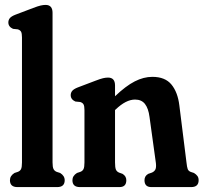

<svg xmlns="http://www.w3.org/2000/svg" viewBox="-20 -762 830 782"><path d="M194 -710V-100.5Q194 -81.5 198 -73.5Q202 -65.5 211 -62L225 -57.5Q243.5 -46 243.5 -28Q243.5 0 213 0H51Q20.5 0 20.5 -28Q20.5 -46 39 -57.5L52.5 -62Q62 -65.5 65.8 -73.5Q69.5 -81.5 69.5 -100.5V-609.5Q69.5 -626 65.8 -632.8Q62 -639.5 52.5 -642.5L33 -644.5Q14 -653 14 -670.5Q14 -680.5 20 -688Q26 -695.5 42.5 -702L115 -729.5Q134.5 -737 145.5 -739.5Q156.5 -742 165.5 -742Q194 -742 194 -710Z M448.5 -414V-370Q492.5 -412 528.8 -430.5Q565 -449 600.5 -449Q652.5 -449 678.2 -417.8Q704 -386.5 710.5 -332.5L739.5 -100.5Q741.5 -81.5 744.5 -73.5Q747.5 -65.5 756.5 -62L770 -57.5Q779 -52 784 -45.2Q789 -38.5 789 -28Q789 0 758.5 0H596.5Q568.5 0 568.5 -28Q568.5 -45.5 584 -54L598.5 -59Q608 -63 612.5 -71Q617 -79 615 -97.5L589 -285.5Q584.5 -320.5 570.5 -338.5Q556.5 -356.5 530 -356.5Q493 -356.5 451 -316L448.5 -314V-100.5Q448.5 -80 452 -71.5Q455.5 -63 465 -59L479 -54Q494.5 -44.5 494.5 -28Q494.5 0 466.5 0H305.5Q275 0 275 -28Q275 -46 293.5 -57.5L307 -62Q316.5 -65.5 320.2 -73.5Q324 -81.5 324 -100.5V-313.5Q324 -330 320.2 -336.8Q316.5 -343.5 307 -346.5L287 -348.5Q268 -357 268 -374.5Q268 -384.5 274.2 -392Q280.5 -399.5 297 -406L369.5 -433.5Q389 -441 399.8 -443.5Q410.5 -446 420 -446Q448.5 -446 448.5 -414Z"/></svg>

Font: Fraunces 144pt S100 SemiBold
Style: Regular
Weight: 600
Version: Version 1.000; ttfautohint (v1.8.3)